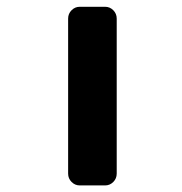

<svg xmlns="http://www.w3.org/2000/svg" viewBox="-20 -569 540 571"><path d="M216.8 -17.6Q203.1 -17.6 192.9 -27.8Q182.6 -38.1 182.6 -52.7V-513.7Q182.6 -528.3 192.9 -538.6Q203.1 -548.8 216.8 -548.8H293Q306.6 -548.8 316.9 -538.6Q327.1 -528.3 327.1 -513.7V-52.7Q327.1 -38.1 316.9 -27.8Q306.6 -17.6 293 -17.6Z"/></svg>

Font: Rounded-L Mgen+ 1m bold
Style: Bold
Weight: 700
Designer: [Source Han Sans]
Ryoko NISHIZUKA  (kana & ideographs); Paul D. Hunt (Latin, Greek & Cyrillic); Wenlong ZHANG  (bopomofo
Version: Version 1.059.20150602